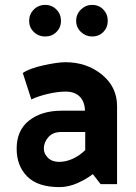

<svg xmlns="http://www.w3.org/2000/svg" viewBox="-20 -752 556 784"><path d="M165 -732Q192 -732 210.5 -713Q229 -694 229 -667Q229 -640 210.5 -621.5Q192 -603 165 -603Q137 -603 118 -621.5Q99 -640 99 -667Q99 -694 118 -713Q137 -732 165 -732ZM356 -732Q384 -732 402 -713Q420 -694 420 -667Q420 -640 402 -621.5Q384 -603 356 -603Q330 -603 310.5 -621.5Q291 -640 291 -667Q291 -694 310.5 -713Q330 -732 356 -732ZM159 -145Q159 -124 176 -107.5Q193 -91 221 -91Q248 -91 275.5 -103Q303 -115 328 -139V-213H230Q196 -213 177.5 -192Q159 -171 159 -145ZM223 12Q134 12 91 -31.5Q48 -75 48 -145Q48 -220 99 -260Q150 -300 232 -300H327Q326 -337 305.5 -357.5Q285 -378 249 -378Q215 -378 175 -368.5Q135 -359 108 -346L73 -454Q101 -473 158.5 -485.5Q216 -498 247 -498Q334 -498 396 -447.5Q458 -397 458 -319V0H391L359 -41Q332 -20 295.5 -4Q259 12 223 12Z"/></svg>

Font: Palanquin Dark
Style: Regular
Weight: 400
Designer: Pria Ravichandran
Version: Version 1.000